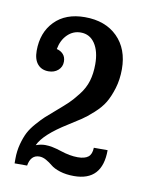

<svg xmlns="http://www.w3.org/2000/svg" viewBox="-58 -794 396 509"><g transform="rotate(10 140.5 -540.0)"><path d="M175.8 -380.9Q194.8 -380.9 204.1 -388.2Q213.4 -395.5 213.9 -413.1H251Q251 -330.1 174.8 -330.1Q153.3 -330.1 136.7 -335.4Q120.1 -340.8 112.1 -347.7Q104 -354.5 94.5 -359.9Q85 -365.2 76.2 -365.2Q52.7 -365.2 47.9 -335.9H14.2V-348.1Q14.2 -369.1 19.3 -388.2Q24.4 -407.2 31.2 -420.4Q38.1 -433.6 50.8 -448Q63.5 -462.4 72.5 -470.7Q81.5 -479 97.2 -492.2Q118.7 -510.7 128.4 -520Q138.2 -529.3 152.6 -547.6Q167 -565.9 173.1 -586.2Q179.2 -606.4 179.2 -631.8Q179.2 -666.5 165.3 -687.3Q151.4 -708 127 -708Q106.4 -708 91.3 -693.1Q76.2 -678.2 71.8 -653.8Q82.5 -651.4 89.4 -643.8Q96.2 -636.2 96.2 -624Q96.2 -609.9 85.9 -600.8Q75.7 -591.8 60.1 -591.8Q41.5 -591.8 30.8 -604.2Q20 -616.7 20 -640.1Q20 -689.5 49.6 -719.7Q79.1 -750 130.9 -750Q186 -750 218.5 -717.8Q251 -685.5 251 -630.9Q251 -603 243.7 -579.1Q236.3 -555.2 226.8 -539.3Q217.3 -523.4 199.5 -507.3Q181.6 -491.2 169.4 -483.2Q157.2 -475.1 136.2 -461.9Q74.7 -423.8 61 -393.1Q74.2 -397.9 85.9 -397.9Q104 -397.9 129.4 -389.4Q154.8 -380.9 175.8 -380.9Z"/></g></svg>

Font: Margherita
Style: Regular
Weight: 400
Designer: James Puckett
Foundry: Dunwich Type Founders
Version: Version 1.008;hotconv 1.0.109;makeotfexe 2.5.65596